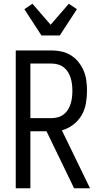

<svg xmlns="http://www.w3.org/2000/svg" viewBox="-20 -1004 540 1024"><path d="M64 0V-735H256Q283 -735 309.5 -729Q336 -723 359 -708.5Q382 -694 399 -672.5Q416 -651 426.5 -626Q437 -601 440.5 -574Q444 -547 444 -520Q444 -486 438 -452Q432 -418 415 -389Q398 -360 370.5 -339Q343 -318 310 -309L460 0H375L353 -46L228 -304H142V0ZM256 -374Q273 -374 290 -379Q307 -384 320.5 -394.5Q334 -405 343 -420Q352 -435 357 -451.5Q362 -468 364 -485Q366 -502 366 -520Q366 -537 364 -554Q362 -571 357 -587.5Q352 -604 343 -619Q334 -634 320.5 -644.5Q307 -655 290 -660Q273 -665 256 -665H142V-374ZM201 -815 110 -955 153 -984 250 -872 347 -984 390 -955 299 -815Z"/></svg>

Font: Iosevka SS18
Style: Regular
Weight: 400
Monospace: yes
Designer: Belleve Invis
Foundry: Belleve Invis
Version: Version 25.1.1; ttfautohint (v1.8.4)